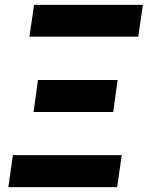

<svg xmlns="http://www.w3.org/2000/svg" viewBox="-20 -770 630 790"><path d="M120.1 -750H567.9L548.8 -619.1H101.1ZM136.2 -440.9H463.9L445.8 -309.1H118.2ZM33.2 -131.8H481L461.9 0H14.2Z"/></svg>

Font: Oakes Grotesk
Style: Bold Italic
Weight: 700
Designer: Samuel Oakes
Foundry: Samuel Oakes
Version: Version 1.0 | wf-rip DC20170320